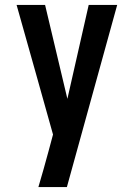

<svg xmlns="http://www.w3.org/2000/svg" viewBox="-20 -755 540 775"><path d="M135 0Q146 -36 156 -72.5Q166 -109 176 -145L194 -212L125 -458L47 -735H162L252 -356L338 -735H453L250 0Z"/></svg>

Font: Iosevka SS08 Regular
Style: Bold
Weight: 700
Monospace: yes
Designer: Belleve Invis
Foundry: Belleve Invis
Version: Version 16.3.4; ttfautohint (v1.8.4)